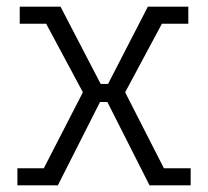

<svg xmlns="http://www.w3.org/2000/svg" viewBox="-20 -554 622 574"><path d="M32 0V-51H111L238 -298L237 -261L118 -483H39V-534H161L281 -303H303L422 -534H543V-483H464L345 -261L344 -298L470 -51H550V0H427L301 -249H279L153 0Z"/></svg>

Font: Mozilla Headline ExtraLight
Style: Regular
Weight: 200
Designer: Studio DRAMA
Foundry: Studio DRAMA
Version: Version 1.000